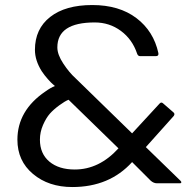

<svg xmlns="http://www.w3.org/2000/svg" viewBox="-20 -735 778 770"><path d="M49.8 -174.8C49.8 -118.2 70.6 -72.3 112.3 -37.4C154 -2.4 206.5 15.1 270 15.1C369.3 15.1 449.2 -18.2 509.8 -85L585 -9.8C592.8 -3.3 600.7 0 608.9 0H702.1C704.8 0 706.4 -1 707 -2.9C707.7 -4.9 706.7 -7.2 704.1 -9.8L564.9 -145L676.8 -270C680.7 -275.6 680.3 -280.3 675.8 -284.2L634.8 -319.8C629.6 -325 624.7 -325 620.1 -319.8L509.8 -200.2L282.2 -421.9C266 -436.5 249.8 -455.9 233.9 -480C217.9 -504.1 210 -525.7 210 -544.9C210 -611.7 259.9 -645 359.9 -645C399.3 -645 434.2 -633.7 464.8 -611.1C495.4 -588.5 517.1 -558.1 529.8 -520C532.1 -513.2 536.1 -509.8 542 -509.8H605C613.1 -509.8 616.5 -513.8 615.2 -522C602.5 -580.6 573.2 -627.4 527.1 -662.4C481 -697.3 422 -714.8 350.1 -714.8C278.2 -714.8 221.8 -698.9 181.2 -667C140.5 -635.1 120.1 -591.1 120.1 -535.2C120.1 -506.8 129.2 -478.2 147.5 -449.2C154.6 -438.5 162.8 -427.9 172.1 -417.5C181.4 -407.1 187.9 -400.4 191.7 -397.5C195.4 -394.5 198.2 -392.1 200.2 -390.1C188.8 -385.6 176.1 -378.3 162.1 -368.2C87.2 -317.4 49.8 -252.9 49.8 -174.8ZM140.1 -174.8C140.1 -195.3 144.3 -215 152.6 -233.9C160.9 -252.8 170 -267.8 179.9 -279.1C189.9 -290.3 202.4 -301.4 217.5 -312.5C232.7 -323.6 245.1 -331.1 254.9 -335L455.1 -140.1C403.6 -83.5 345.2 -55.2 279.8 -55.2C237.1 -55.2 203.2 -65.8 178 -86.9C152.8 -108.1 140.1 -137.4 140.1 -174.8Z"/></svg>

Font: Numans
Style: Regular
Weight: 400
Designer: Jovanny Lemonad
Foundry: Jovanny Lemonad
Version: Version 001.001